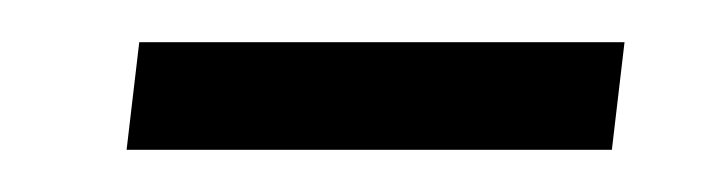

<svg xmlns="http://www.w3.org/2000/svg" viewBox="-20 -71 339 91"><path d="M40 0 46 -51H276L270 0Z"/></svg>

Font: Noto Sans Arabic UI Lt
Style: Regular
Weight: 300
Designer: Monotype Design Team, Nadine Chahine and Nizar Qandah
Foundry: Monotype Imaging Inc.
Version: Version 2.010; ttfautohint (v1.8.4.7-5d5b)